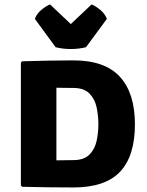

<svg xmlns="http://www.w3.org/2000/svg" viewBox="-20 -822 646 846"><path d="M574.5 -274.5Q574.5 -134.5 509 -65.2Q443.5 4 302.5 4Q243 4 189.8 3.2Q136.5 2.5 77.5 1L72 -5V-546L77.5 -552Q137 -553.5 190 -554.8Q243 -556 302.5 -556Q442 -556 508.2 -483.8Q574.5 -411.5 574.5 -274.5ZM413.5 -274.5Q413.5 -311 406 -347.8Q398.5 -384.5 374.5 -409.5Q350.5 -434.5 302.5 -434.5Q280.5 -434.5 264.8 -434.8Q249 -435 228.5 -435.5V-115.5Q250 -115.5 265.2 -116Q280.5 -116.5 302.5 -116.5Q350.5 -116.5 374.5 -141.2Q398.5 -166 406 -202.5Q413.5 -239 413.5 -274.5ZM225 -614 133.5 -739Q142.5 -763 164 -780Q185.5 -797 200.5 -802.5L292 -716L383.5 -802.5Q398.5 -797 420 -780Q441.5 -763 451 -739L359 -614Q345.5 -610.5 328 -608.2Q310.5 -606 292 -606Q273.5 -606 256 -608.2Q238.5 -610.5 225 -614Z"/></svg>

Font: Signika SC
Style: Bold
Weight: 700
Designer: Anna Giedryś
Foundry: Anna Giedryś
Version: Version 2.000; ttfautohint (v1.8.3) -l 8 -r 50 -G 200 -x 9 -